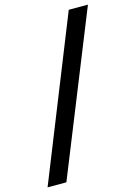

<svg xmlns="http://www.w3.org/2000/svg" viewBox="-197 -778 711 1006"><g transform="rotate(-15 158.0 -275.0)"><path d="M-68 160 280 -710H384L34 160Z"/></g></svg>

Font: TypoPRO Source Sans Pro
Style: Italic
Weight: 900
Italic angle: -11°
Designer: Paul D. Hunt
Foundry: Adobe Systems Incorporated
Version: Version 1.075;PS 2.000;hotconv 1.0.86;makeotf.lib2.5.63406